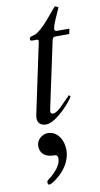

<svg xmlns="http://www.w3.org/2000/svg" viewBox="-97 -605 502 962"><g transform="rotate(-10 154.0 -124.5)"><path d="M69.3 -43C67.9 -36.6 67.4 -31.2 67.4 -26.4C67.4 2.4 87.4 13.2 110.8 13.2C161.6 13.2 248.5 -85.9 254.4 -104.5L247.6 -111.8L193.4 -57.6C180.7 -44.9 165.5 -34.7 152.8 -34.7C147.5 -34.7 141.1 -38.1 141.1 -45.9C141.1 -47.4 141.1 -51.3 147 -78.6L214.8 -396C217.3 -408.2 221.7 -413.1 231.4 -413.1H302.2L307.6 -439.5H244.1C234.4 -439.5 232.4 -445.3 232.4 -450.2V-452.1C235.8 -478.5 261.7 -527.3 272.5 -554.7C269 -557.1 260.3 -561.5 255.4 -562.5C233.4 -540.5 172.9 -455.1 131.3 -439.5C120.6 -435.5 103.5 -436 103.5 -421.9C103.5 -414.1 109.4 -413.1 116.2 -413.1H138.2C142.6 -413.1 145.5 -411.6 145.5 -405.8C145.5 -403.8 145 -400.9 144.5 -397.9ZM65.4 299.3C65.4 304.2 66.4 312.5 72.8 312.5C81.5 312.5 94.2 304.2 103 297.9C152.3 262.2 187.5 214.4 187.5 154.3C187.5 109.4 161.6 57.1 109.4 57.1C80.6 57.1 51.8 81.5 51.8 112.3C51.8 157.2 85.4 172.4 122.6 172.4C140.6 172.4 140.6 184.6 140.6 192.4C140.6 225.6 110.4 255.4 88.4 275.4C83.5 280.3 65.4 288.6 65.4 299.3Z"/></g></svg>

Font: Cardo
Style: Italic
Weight: 400
Designer: David J. Perry
Foundry: David J. Perry
Version: Version 0.99